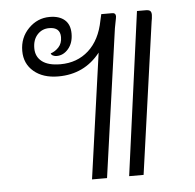

<svg xmlns="http://www.w3.org/2000/svg" viewBox="-46 -628 684 675"><g transform="rotate(-5 296.0 -291.0)"><path d="M386 -564Q386 -560 382 -541Q378 -522 376 -505L305 0H252L314 -442Q258 -371 166 -371Q112 -371 79.5 -398.5Q47 -426 47 -471Q47 -518 78.5 -550Q110 -582 153 -582Q187 -582 206 -565.5Q225 -549 225 -517Q225 -484 207.5 -463.5Q190 -443 166 -443Q159 -443 153 -446Q147 -449 146 -454Q162 -459 174.5 -472.5Q187 -486 187 -508Q187 -543 148 -543Q123 -543 106.5 -525Q90 -507 90 -477Q90 -447 112 -430Q134 -413 177 -413Q236 -413 276.5 -449.5Q317 -486 330 -554L335 -576H374Q386 -576 386 -564ZM512 -558Q512 -552 511 -546Q510 -540 509 -534L434 0H383L461 -576H492Q503 -576 507.5 -572Q512 -568 512 -558Z"/></g></svg>

Font: Krub Light
Style: Italic
Weight: 300
Italic angle: -8°
Designer: Ekaluck Peanpanawate
Foundry: Cadson Demak Co.,Ltd.
Version: Version 1.000; ttfautohint (v1.6)